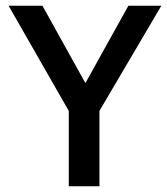

<svg xmlns="http://www.w3.org/2000/svg" viewBox="-20 -650 584 670"><path d="M128 -630 278 -360 428 -630H543L327 -263V0H220V-263L10 -630Z"/></svg>

Font: Mukta Mahee Medium
Style: Regular
Weight: 500
Designer: Shuchita Grover, Noopur Datye, Girish Dalvi, Yashodeep Gholap
Foundry: Ek Type
Version: Version 2.538;PS 1.000;hotconv 16.6.51;makeotf.lib2.5.65220;